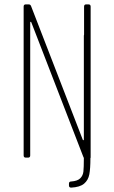

<svg xmlns="http://www.w3.org/2000/svg" viewBox="-20 -720 521 877"><path d="M394 -690V-7V0L393 2Q393 50 388 76.5Q383 103 364 119Q345 135 305 137Q295 137 295 127V119Q295 109 305 109Q334 107 346.5 94.5Q359 82 361 63.5Q363 45 363 3V0H362L123 -618Q122 -621 120 -620.5Q118 -620 118 -617V-10Q118 0 108 0H98Q88 0 88 -10V-690Q88 -700 98 -700H111Q119 -700 122 -692L358 -82Q359 -79 361 -79.5Q363 -80 363 -83V-554V-558Q364 -559 364 -563V-690Q364 -700 374 -700H384Q394 -700 394 -690Z"/></svg>

Font: Barlow Condensed Thin
Style: Regular
Weight: 250
Width: 3
Designer: Jeremy Tribby
Foundry: Tribby Type
Version: Version 1.408